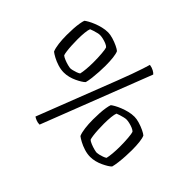

<svg xmlns="http://www.w3.org/2000/svg" viewBox="-184 -1008 1358 1358"><g transform="rotate(45 494.5 -329.5)"><path d="M216.9 -285.5Q186.8 -285.5 155.9 -295.2Q125 -304.9 100.3 -318.3Q75.6 -331.7 63.4 -341.5Q53.2 -364.7 48.3 -403.4Q43.4 -442.1 43.4 -487.5Q43.4 -521 45.3 -552.5Q47.2 -584 51.5 -609.2Q55.7 -634.5 60.7 -647.5Q69 -654.5 87 -664.6Q105 -674.7 129.7 -684.7Q154.5 -694.7 182.4 -701.6Q210.4 -708.5 237.9 -708.5Q259 -708.5 287.7 -700Q316.4 -691.5 341.3 -679.5Q366.3 -667.5 375.8 -658.5Q384 -640.5 387.9 -606.3Q391.8 -572.2 391.8 -527.9Q391.8 -500.7 389.9 -466.7Q388 -432.8 384.2 -400.9Q380.3 -369.1 374.5 -347.9Q366.5 -339.1 349.7 -328.7Q333 -318.3 311.3 -308.2Q289.6 -298 264.9 -291.7Q240.2 -285.5 216.9 -285.5ZM228.5 -339.3Q235.5 -339.3 249.5 -342.5Q263.6 -345.7 279.3 -351.3Q295 -357 303.2 -363Q308.2 -382.5 311.2 -416Q314.2 -449.5 314.2 -486.7Q314.2 -531.1 310.9 -570.6Q307.6 -610 302.6 -623Q294.9 -632 277.4 -639.3Q260 -646.5 241.7 -650.6Q223.4 -654.7 210.9 -654.7Q201.7 -654.7 186.5 -651.1Q171.3 -647.5 156.6 -642.8Q142 -638 131.7 -633.8Q125.7 -620 122.5 -589.3Q119.3 -558.6 119.3 -520.7Q119.3 -493.3 120.8 -462.3Q122.3 -431.3 125.7 -406.8Q129 -382.2 132.8 -373.7Q141.3 -365.8 161.3 -357.5Q181.3 -349.2 201 -344.2Q220.7 -339.3 228.5 -339.3ZM356.1 95.9Q336.9 95.9 320.9 89.4Q305 83 295.2 76L524.2 -513Q546.8 -570.6 563.8 -618.1Q580.8 -665.6 592.5 -700.9Q604.2 -736.1 609.2 -754.9Q633.4 -751.1 650.4 -741.5Q667.4 -732 674.1 -723ZM771 4.5Q741 4.5 710 -5.2Q679.1 -14.9 654.4 -28.3Q629.8 -41.7 617.5 -51.5Q607.3 -74.7 602.4 -113.4Q597.5 -152.1 597.5 -197.5Q597.5 -231 599.4 -262.5Q601.3 -294 605.6 -319.2Q609.9 -344.5 614.9 -357.5Q623.1 -364.5 641.1 -374.6Q659.1 -384.7 683.9 -394.7Q708.6 -404.7 736.6 -411.6Q764.5 -418.5 792 -418.5Q813.1 -418.5 841.8 -410Q870.5 -401.5 895.5 -389.5Q920.4 -377.5 930 -368.5Q938.2 -350.5 942.1 -316.3Q946 -282.2 946 -237.9Q946 -210.7 944.1 -176.7Q942.2 -142.8 938.3 -110.9Q934.4 -79.1 928.6 -57.9Q920.6 -49.1 903.9 -38.7Q887.1 -28.3 865.4 -18.2Q843.8 -8 819.1 -1.7Q794.4 4.5 771 4.5ZM782.6 -49.3Q789.6 -49.3 803.7 -52.5Q817.7 -55.7 833.4 -61.3Q849.1 -67 857.3 -73Q862.3 -92.5 865.3 -126Q868.3 -159.5 868.3 -196.7Q868.3 -241.1 865 -280.6Q861.8 -320 856.8 -333Q849 -342 831.5 -349.3Q814.1 -356.5 795.8 -360.6Q777.5 -364.7 765 -364.7Q755.8 -364.7 740.6 -361.1Q725.5 -357.5 710.8 -352.8Q696.1 -348 685.9 -343.8Q679.9 -330 676.6 -299.3Q673.4 -268.6 673.4 -230.7Q673.4 -203.3 674.9 -172.3Q676.4 -141.3 679.8 -116.8Q683.2 -92.2 687 -83.7Q695.4 -75.8 715.4 -67.5Q735.5 -59.2 755.1 -54.2Q774.8 -49.3 782.6 -49.3Z"/></g></svg>

Font: Texturina Medium
Style: Regular
Weight: 500
Designer: Guillermo Torres Carreño
Foundry: Omnibus-Type
Version: Version 1.003